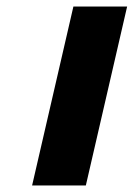

<svg xmlns="http://www.w3.org/2000/svg" viewBox="-20 -566 408 586"><path d="M368 -546 242 0H78L204 -546Z"/></svg>

Font: Passageway
Style: BdIt
Weight: 700
Foundry: Ascender Corporation
Version: Version 1.11